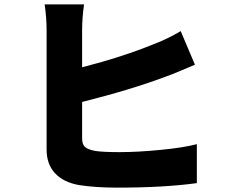

<svg xmlns="http://www.w3.org/2000/svg" viewBox="-20 -818 1040 871"><path d="M352.5 -355.5V-190.4Q352.5 -162.1 366.7 -150.4Q380.9 -138.7 415 -132.8Q451.2 -127.9 521.5 -127.9Q605.5 -127.9 710 -138.2Q814.5 -148.4 873 -164.1V12.7Q724.6 33.2 510.7 33.2Q413.1 33.2 337.9 21.5Q267.6 8.8 229.5 -32.2Q191.4 -73.2 191.4 -139.6V-680.7Q191.4 -736.3 182.6 -797.9H361.3Q352.5 -736.3 352.5 -680.7V-512.7Q538.1 -560.5 678.7 -618.2Q740.2 -641.6 799.8 -676.8L864.3 -524.4Q849.6 -518.6 802.7 -498.5Q755.9 -478.5 735.4 -471.7Q578.1 -412.1 352.5 -355.5Z"/></svg>

Font: GenEi Gothic M Heavy
Style: Regular
Weight: 800
Designer: o_tamon (Modified); [Source Han Sans]
Ryoko NISHIZUKA  (kana & ideographs); Paul D. Hunt (Latin, Greek & Cyrillic); Wenl
Version: Version 1.1a;Original Version 1.004